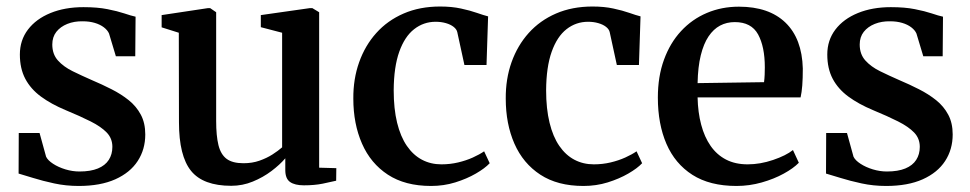

<svg xmlns="http://www.w3.org/2000/svg" viewBox="-20 -574 3051 604"><path d="M227.5 11Q187.5 11 150.5 3Q113.5 -5 84.2 -14.2Q55 -23.5 38.5 -28L39 -155.5H104.5L125 -81Q130.5 -69.5 147 -58.8Q163.5 -48 185.8 -41.2Q208 -34.5 230 -34.5Q265 -34.5 288 -44Q311 -53.5 322.2 -71Q333.5 -88.5 333.5 -112Q333.5 -138.5 315.8 -157Q298 -175.5 265.2 -192Q232.5 -208.5 186.5 -227.5Q141 -246.5 108.8 -270.2Q76.5 -294 59.5 -326.2Q42.5 -358.5 42.5 -402.5Q42.5 -447.5 68 -481Q93.5 -514.5 138.8 -533Q184 -551.5 242.5 -551.5Q286.5 -551.5 318 -545.2Q349.5 -539 371 -531.8Q392.5 -524.5 406.5 -521.5L405.5 -397H344.5L323 -468.5Q318.5 -479 306.8 -488Q295 -497 278 -502Q261 -507 240.5 -507Q213.5 -507.5 191.8 -498.8Q170 -490 157.2 -473.8Q144.5 -457.5 144.5 -434Q144.5 -403.5 162.2 -383.8Q180 -364 208.5 -350Q237 -336 269 -322Q301 -308.5 331 -293.2Q361 -278 385 -258.8Q409 -239.5 423 -213.2Q437 -187 437 -151Q437 -104 413.2 -67.5Q389.5 -31 342.8 -10Q296 11 227.5 11Z M936 9Q907.5 9 892.5 -1.5Q877.5 -12 877.5 -39V-76Q860.5 -56 834 -36Q807.5 -16 775.2 -2.8Q743 10.5 707.5 10.5Q619 10.5 581 -36.5Q543 -83.5 543 -189.5L542.5 -471L488.5 -488V-526.5L634.5 -548.5H641L660 -535.5V-193.5Q660 -147 667.2 -117.5Q674.5 -88 693 -74.2Q711.5 -60.5 746 -60.5Q773.5 -60.5 796.2 -68.5Q819 -76.5 837 -88Q855 -99.5 867.5 -110.5V-471L800.5 -488.5V-526.5L955 -548.5H962.5L984 -535.5V-46.5L1038 -45L1037.5 -5.5Q1020.5 -1.5 995 3.8Q969.5 9 936 9Z M1336 11Q1254.5 11 1200.2 -24.5Q1146 -60 1118.8 -122.2Q1091.5 -184.5 1091.5 -263.5Q1091 -325.5 1109.8 -378.2Q1128.5 -431 1163.8 -470.2Q1199 -509.5 1249.8 -531.5Q1300.5 -553.5 1364.5 -553.5Q1401 -553.5 1430 -547.2Q1459 -541 1480.2 -533.5Q1501.5 -526 1515.5 -522.5L1510.5 -369.5H1441L1418.5 -473Q1416.5 -482 1407 -489.5Q1397.5 -497 1382.8 -501.2Q1368 -505.5 1350.5 -505.5Q1312.5 -505.5 1282.8 -482.2Q1253 -459 1236 -411.2Q1219 -363.5 1218.5 -290Q1218.5 -232 1229.2 -188Q1240 -144 1260 -115Q1280 -86 1307.5 -71.5Q1335 -57 1368.5 -57Q1396 -57 1421.2 -63Q1446.5 -69 1467.5 -78.5Q1488.5 -88 1503 -98L1520.5 -60.5Q1505.5 -44.5 1477 -28Q1448.5 -11.5 1412.2 -0.2Q1376 11 1336 11Z M1815.5 11Q1734 11 1679.8 -24.5Q1625.5 -60 1598.2 -122.2Q1571 -184.5 1571 -263.5Q1570.5 -325.5 1589.2 -378.2Q1608 -431 1643.2 -470.2Q1678.5 -509.5 1729.2 -531.5Q1780 -553.5 1844 -553.5Q1880.5 -553.5 1909.5 -547.2Q1938.5 -541 1959.8 -533.5Q1981 -526 1995 -522.5L1990 -369.5H1920.5L1898 -473Q1896 -482 1886.5 -489.5Q1877 -497 1862.2 -501.2Q1847.5 -505.5 1830 -505.5Q1792 -505.5 1762.2 -482.2Q1732.5 -459 1715.5 -411.2Q1698.5 -363.5 1698 -290Q1698 -232 1708.8 -188Q1719.5 -144 1739.5 -115Q1759.5 -86 1787 -71.5Q1814.5 -57 1848 -57Q1875.5 -57 1900.8 -63Q1926 -69 1947 -78.5Q1968 -88 1982.5 -98L2000 -60.5Q1985 -44.5 1956.5 -28Q1928 -11.5 1891.8 -0.2Q1855.5 11 1815.5 11Z M2297 11Q2213 11 2158.2 -24Q2103.5 -59 2076.5 -121.5Q2049.5 -184 2049.5 -267Q2049.5 -333.5 2068.8 -386.2Q2088 -439 2122.5 -476.2Q2157 -513.5 2203.5 -533.2Q2250 -553 2304.5 -553Q2399 -553 2451 -502.8Q2503 -452.5 2505.5 -358.5Q2505.5 -327 2503.8 -305Q2502 -283 2498.5 -267.5H2174.5Q2175.5 -220.5 2185.8 -181.8Q2196 -143 2215.5 -115Q2235 -87 2264 -72Q2293 -57 2332 -57Q2371.5 -57 2412 -70.8Q2452.5 -84.5 2474.5 -102L2493 -62Q2476 -44.5 2445.5 -27.8Q2415 -11 2376.2 0Q2337.5 11 2297 11ZM2174.5 -312.5 2383.5 -315.5Q2385 -326.5 2385.5 -338.8Q2386 -351 2386 -362Q2386 -427 2364.8 -465.8Q2343.5 -504.5 2291.5 -504.5Q2266 -504.5 2245.2 -493.5Q2224.5 -482.5 2209 -459.5Q2193.5 -436.5 2184.5 -400Q2175.5 -363.5 2174.5 -312.5Z M2767.5 11Q2727.5 11 2690.5 3Q2653.5 -5 2624.2 -14.2Q2595 -23.5 2578.5 -28L2579 -155.5H2644.5L2665 -81Q2670.5 -69.5 2687 -58.8Q2703.5 -48 2725.8 -41.2Q2748 -34.5 2770 -34.5Q2805 -34.5 2828 -44Q2851 -53.5 2862.2 -71Q2873.5 -88.5 2873.5 -112Q2873.5 -138.5 2855.8 -157Q2838 -175.5 2805.2 -192Q2772.5 -208.5 2726.5 -227.5Q2681 -246.5 2648.8 -270.2Q2616.5 -294 2599.5 -326.2Q2582.5 -358.5 2582.5 -402.5Q2582.5 -447.5 2608 -481Q2633.5 -514.5 2678.8 -533Q2724 -551.5 2782.5 -551.5Q2826.5 -551.5 2858 -545.2Q2889.5 -539 2911 -531.8Q2932.5 -524.5 2946.5 -521.5L2945.5 -397H2884.5L2863 -468.5Q2858.5 -479 2846.8 -488Q2835 -497 2818 -502Q2801 -507 2780.5 -507Q2753.5 -507.5 2731.8 -498.8Q2710 -490 2697.2 -473.8Q2684.5 -457.5 2684.5 -434Q2684.5 -403.5 2702.2 -383.8Q2720 -364 2748.5 -350Q2777 -336 2809 -322Q2841 -308.5 2871 -293.2Q2901 -278 2925 -258.8Q2949 -239.5 2963 -213.2Q2977 -187 2977 -151Q2977 -104 2953.2 -67.5Q2929.5 -31 2882.8 -10Q2836 11 2767.5 11Z"/></svg>

Font: Merriweather 60pt SemiBold
Style: Regular
Weight: 600
Version: Version 2.100